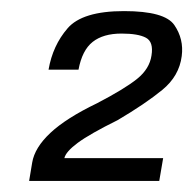

<svg xmlns="http://www.w3.org/2000/svg" viewBox="-20 -701 348 346"><path d="M32.5 -375 38 -408Q42.5 -435 70.8 -461.5Q99 -488 155 -515Q205 -541 227.2 -559Q249.5 -577 253 -601Q257 -625.5 243 -633Q229 -640.5 199 -640.5Q166 -640.5 147 -625.5Q128 -610.5 121.5 -575.5H67.5Q75 -619 101.8 -650Q128.5 -681 203.5 -681Q277 -681 294.2 -655.8Q311.5 -630.5 307.5 -600Q303 -564 272.5 -539Q242 -514 192 -484.5Q141.5 -459.5 120 -443.5Q98.5 -427.5 96 -416H274L267 -375Z"/></svg>

Font: Anybody Medium
Style: Italic
Weight: 500
Italic angle: -10°
Designer: Tyler Finck
Foundry: Etcetera Type Company
Version: Version 1.010; ttfautohint (v1.8.3) -l 8 -r 50 -G 200 -x 14 